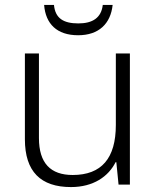

<svg xmlns="http://www.w3.org/2000/svg" viewBox="-20 -749 636 779"><path d="M437 -729H397C391 -677 356 -654 298 -654C237 -654 204 -675 199 -729H159C165 -652 211 -606 297 -606C381 -606 429 -653 437 -729ZM507 -532H450V-242C450 -107 392 -39 275 -39C185 -39 138 -87 138 -189V-532H81V-184C81 -53 145 10 268 10C359 10 420 -33 449 -91H452L461 0H507Z"/></svg>

Font: Noto Sans Gujarati UI Light
Style: Regular
Weight: 300
Designer: Jelle Bosma - Monotype Design Team, Universal Thirst
Foundry: Monotype Imaging Inc.
Version: Version 2.106